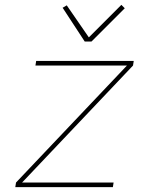

<svg xmlns="http://www.w3.org/2000/svg" viewBox="-20 -771 640 791"><path d="M43 0 46 -19 503 -501H126L129 -520H531L528 -501L71 -19H448L445 0ZM329 -600 238 -739 255 -749 346 -617 480 -751 494 -737 357 -600Z"/></svg>

Font: Iosevka Thin Extended
Style: Italic
Weight: 100
Width: 7
Italic angle: -9°
Monospace: yes
Designer: Belleve Invis
Foundry: Belleve Invis
Version: Version 32.5.0; ttfautohint (v1.8.4)